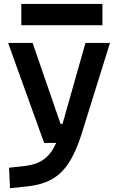

<svg xmlns="http://www.w3.org/2000/svg" viewBox="-20 -740 626 994"><path d="M31.7 234.4 26.9 128.4 112.8 118.7Q169.9 111.8 207.5 84.7Q245.1 57.6 271 0H208.5L22 -517.6H148.9L293.5 -98.6H303.7L422.4 -517.6H549.3L402.3 -45.9Q373 46.9 335.7 103.8Q298.3 160.6 247.1 188.7Q195.8 216.8 124.5 224.6ZM90.3 -609.4V-719.7H510.3V-609.4Z"/></svg>

Font: CaskaydiaCove NFP SemiBold
Style: Regular
Weight: 600
Designer: Aaron Bell
Foundry: Saja Typeworks
Version: Version 2111.001; VTT 6.35;Nerd Fonts 3.1.1